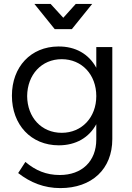

<svg xmlns="http://www.w3.org/2000/svg" viewBox="-20 -767 677 983"><path d="M348 -618 452 -747H368L304 -676L239 -747H156L260 -618ZM473 -526V-420C435 -490 367 -530 278 -529C138 -528 41 -425 41 -277C41 -128 139 -23 281 -23C369 -23 436 -63 473 -131V-53C473 59 399 129 286 129C217 129 162 106 110 62L73 119C136 168 206 196 289 196C450 196 555 99 555 -55V-526ZM296 -87C192 -87 120 -166 119 -275C120 -385 193 -464 296 -464C399 -464 473 -385 473 -275C473 -166 399 -87 296 -87Z"/></svg>

Font: Juman Normal
Style: Regular
Weight: 300
Designer: Bandar Raffah (Arabic) Julieta Ulanovsky (Latin)
Foundry: Caramella
Version: Version 5.022;PS 005.022;hotconv 1.0.88;makeotf.lib2.5.64775